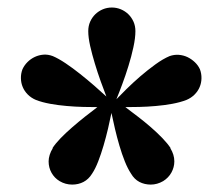

<svg xmlns="http://www.w3.org/2000/svg" viewBox="-20 -731 594 513"><path d="M76.2 -463.9Q63.5 -469.2 54.4 -478.3Q45.4 -487.3 40.8 -498.3Q36.1 -509.3 35.9 -521.7Q35.6 -534.2 40 -545.9Q44.9 -556.6 53.5 -565.2Q62 -573.7 73 -578.9Q84 -584 96.2 -585Q108.4 -585.9 121.1 -581.1Q136.2 -574.7 155.5 -561.8Q174.8 -548.8 194.1 -533.4Q213.4 -518.1 231.7 -502.2Q250 -486.3 264.2 -473.1Q257.3 -490.7 249 -513.9Q240.7 -537.1 233.4 -561.3Q226.1 -585.4 220.9 -608.2Q215.8 -630.9 215.8 -647.9Q215.8 -661.6 220.9 -673.1Q226.1 -684.6 234.6 -692.9Q243.2 -701.2 254.6 -706.1Q266.1 -710.9 278.8 -710.9Q291.5 -710.9 303 -706.1Q314.5 -701.2 323 -692.9Q331.5 -684.6 336.7 -673.1Q341.8 -661.6 341.8 -647.9Q341.8 -629.4 336.4 -604.7Q331.1 -580.1 323.2 -554.7Q315.4 -529.3 306.6 -505.9Q297.9 -482.4 291 -465.8Q301.3 -476.6 318.1 -493.2Q335 -509.8 354.7 -526.9Q374.5 -543.9 395 -558.8Q415.5 -573.7 433.1 -581.1Q445.3 -585.4 457.8 -584.5Q470.2 -583.5 481 -578.4Q491.7 -573.2 500.5 -564.9Q509.3 -556.6 514.2 -545.9Q518.6 -534.2 518.3 -521.7Q518.1 -509.3 513.4 -498.3Q508.8 -487.3 499.8 -478.3Q490.7 -469.2 478 -463.9Q461.4 -457.5 440.2 -453.6Q418.9 -449.7 396.5 -447.8Q374 -445.8 352.8 -445.3Q331.5 -444.8 314.9 -444.8Q330.6 -433.1 348.4 -419.4Q366.2 -405.8 383.1 -391.1Q399.9 -376.5 413.8 -362.1Q427.7 -347.7 436 -335H435.1Q445.8 -317.9 445.8 -299.8Q445.8 -284.2 438 -270Q430.2 -255.9 416 -247.1Q399.9 -237.8 382.8 -237.8Q366.2 -237.8 352.5 -244.9Q338.9 -252 330.1 -267.1Q321.3 -280.3 313.5 -299.8Q305.7 -319.3 299.1 -341.8Q292.5 -364.3 287.1 -387.2Q281.7 -410.2 277.8 -429.2Q273.9 -410.2 268.6 -387.2Q263.2 -364.3 256.6 -341.8Q250 -319.3 242.4 -299.8Q234.9 -280.3 226.1 -267.1Q216.8 -252 203.1 -244.9Q189.5 -237.8 172.9 -237.8Q154.8 -237.8 139.2 -247.1Q125.5 -255.4 117.7 -269.3Q109.9 -283.2 109.9 -299.8Q109.9 -308.1 112.8 -317.4Q115.7 -326.7 121.1 -335H120.1Q127.9 -347.2 141.8 -361.6Q155.8 -376 172.6 -390.6Q189.5 -405.3 207 -419.2Q224.6 -433.1 240.2 -444.8Q224.1 -444.8 202.6 -445.3Q181.2 -445.8 158.4 -447.8Q135.7 -449.7 114.3 -453.6Q92.8 -457.5 76.2 -463.9Z"/></svg>

Font: Purple Purse
Style: Regular
Weight: 400
Designer: Astigmatic (AOETI)
Foundry: Astigmatic (AOETI)
Version: Version 1.000